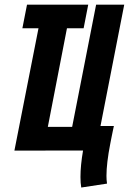

<svg xmlns="http://www.w3.org/2000/svg" viewBox="-20 -653 559 833"><path d="M187.5 -102.5H293L397 -632.8H519L416 -106.4H474.1Q472.7 -100.1 469.5 -85Q466.3 -69.8 462.9 -52.5Q459.5 -35.2 458.5 -29.8Q441.9 55.2 441.9 109.9Q441.9 127.4 444.3 143.6L332.5 160.6Q329.1 141.6 329.1 114.7Q329.1 64.9 340.3 0H304.2L42.5 0.5L147 -530.3H77.1L97.2 -632.8H167H290.5H362.8L342.8 -530.3H270.5Z"/></svg>

Font: Fantasque Sans Mono
Style: Bold Italic
Weight: 700
Italic angle: -11°
Monospace: yes
Designer: Jany Belluz
Version: Version 1.7.1